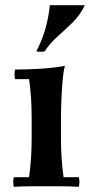

<svg xmlns="http://www.w3.org/2000/svg" viewBox="-20 -718 351 740"><path d="M284 -35Q288 -17 284 2Q250 0 218.5 0Q187 0 159 0Q131 0 99.5 0Q68 0 33 2Q29 -17 33 -35H92Q97 -71 99.5 -107.5Q102 -144 102 -185V-265Q102 -346 92 -413H38Q34 -432 38 -450Q86 -450 134.5 -453Q183 -456 230 -464Q224 -441 221 -404.5Q218 -368 216.5 -330.5Q215 -293 215 -265V-185Q215 -144 217.5 -107.5Q220 -71 225 -35ZM307 -698Q289 -660 260 -631.5Q231 -603 201.5 -577Q172 -551 152 -520Q136 -517 120 -520Q145 -569 156.5 -612.5Q168 -656 172 -698Z"/></svg>

Font: Poltawski Nowy SemiBold
Style: Regular
Weight: 600
Version: Version 1.001;gftools[0.9.25]